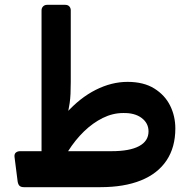

<svg xmlns="http://www.w3.org/2000/svg" viewBox="-20 -770 791 795"><path d="M79 5Q67 5 61 -0.5Q55 -6 53 -19L40 -121Q39 -133 46 -138.5Q53 -144 63 -144H154Q197 -238 254 -301.5Q311 -365 376.5 -398Q442 -431 508 -431Q575 -431 619 -403.5Q663 -376 684.5 -332.5Q706 -289 706 -238Q706 -160 669.5 -105.5Q633 -51 563.5 -23Q494 5 396 5ZM262 -144H442Q517 -144 556 -165Q595 -186 595 -226Q595 -260 566.5 -281.5Q538 -303 490 -302Q447 -302 405.5 -281.5Q364 -261 327.5 -225.5Q291 -190 262 -144ZM152 -115V-727Q152 -737 158.5 -743.5Q165 -750 175 -750H250Q261 -750 267 -743.5Q273 -737 273 -727V-431Q273 -403 272 -382Q271 -361 268.5 -343.5Q266 -326 262.5 -309Q259 -292 254.5 -270.5Q250 -249 244 -221Z"/></svg>

Font: Rubik SemiBold
Style: Regular
Weight: 600
Designer: Hubert and Fischer
Foundry: Hubert and Fischer
Version: Version 2.300;gftools[0.9.30]